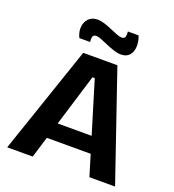

<svg xmlns="http://www.w3.org/2000/svg" viewBox="-153 -986 1000 1104"><g transform="rotate(20 347.0 -434.0)"><path d="M17 0 242 -660H451L677 0H520L354 -546H340L173 0ZM143 -129V-228H571V-129ZM448 -725Q427 -725 403 -733Q379 -741 355.5 -751Q332 -761 312.5 -769Q293 -777 280 -777Q262 -777 258.5 -763Q255 -749 258 -732H192Q175 -767 179 -798.5Q183 -830 203 -849Q223 -868 255 -868Q276 -868 299 -860.5Q322 -853 345 -843Q368 -833 387.5 -825.5Q407 -818 419 -818Q437 -818 440.5 -833Q444 -848 441 -863H507Q520 -829 518.5 -797.5Q517 -766 499.5 -745.5Q482 -725 448 -725Z"/></g></svg>

Font: Bricolage Grotesque 48pt Condensed ExtraBold
Style: Bold
Weight: 700
Version: Version 1.000;gftools[0.9.30]